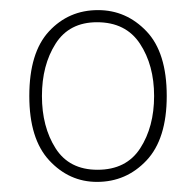

<svg xmlns="http://www.w3.org/2000/svg" viewBox="-20 -740 387 380"><path d="M172 -380Q117 -380 77.5 -422.5Q38 -465 38 -550Q38 -636 77 -678Q116 -720 174 -720Q230 -720 270 -678Q310 -636 310 -550Q310 -465 270 -422.5Q230 -380 172 -380ZM173 -404Q230 -404 257.5 -446.5Q285 -489 285 -550Q285 -611 257 -653.5Q229 -696 172 -696Q117 -696 90 -653.5Q63 -611 63 -550Q63 -489 90 -446.5Q117 -404 173 -404Z"/></svg>

Font: Noto Serif Kannada Thin
Style: Regular
Weight: 250
Version: Version 2.003